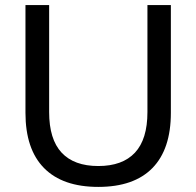

<svg xmlns="http://www.w3.org/2000/svg" viewBox="-20 -725 771 754"><path d="M366 9Q226 9 153 -65Q80 -139 80 -282V-705H173V-285Q173 -178 222 -125.5Q271 -73 366 -73Q461 -73 510 -125.5Q559 -178 559 -285V-705H651V-282Q651 -139 578.5 -65Q506 9 366 9Z"/></svg>

Font: Nunito Sans 12pt ExtraLight 12pt Medium
Style: Regular
Weight: 500
Version: Version 3.101;gftools[0.9.27]